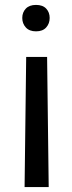

<svg xmlns="http://www.w3.org/2000/svg" viewBox="-20 -570 290 770"><path d="M85 -341.8H168.9L175.3 180.2H78.6ZM179.2 -498Q179.2 -475.6 165.3 -460Q151.4 -444.3 124.5 -444.3Q97.7 -444.3 83.5 -460Q69.3 -475.6 69.3 -498Q69.3 -520.5 83.5 -535.4Q97.7 -550.3 124.5 -550.3Q151.4 -550.3 165.3 -535.4Q179.2 -520.5 179.2 -498Z"/></svg>

Font: Hopone
Style: Regular
Weight: 400
Foundry: SIL International (SIL)
Version: Version 1.00 September 3, 2015, initial release